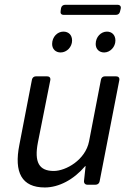

<svg xmlns="http://www.w3.org/2000/svg" viewBox="-20 -787 584 818"><path d="M480.5 -766.6H257.8C249 -766.6 242.2 -761.7 240.2 -752.9L238.3 -740.2C236.3 -729.5 241.2 -723.6 252 -723.6H473.6C482.4 -723.6 489.3 -728.5 491.2 -737.3L494.1 -749C497.1 -759.8 491.2 -766.6 480.5 -766.6ZM238.3 -563.5C264.6 -563.5 287.1 -586.9 287.1 -614.3C287.1 -637.7 272.5 -652.3 250 -652.3C224.6 -652.3 202.1 -629.9 202.1 -599.6C202.1 -578.1 216.8 -563.5 238.3 -563.5ZM387.7 -599.6C387.7 -578.1 402.3 -563.5 423.8 -563.5C449.2 -563.5 471.7 -586.9 471.7 -614.3C471.7 -637.7 457 -652.3 435.5 -652.3C410.2 -652.3 387.7 -629.9 387.7 -599.6ZM359.4 -184.6C343.8 -105.5 260.7 -58.6 209 -58.6C146.5 -58.6 125 -95.7 141.6 -180.7L194.3 -445.3C196.3 -456.1 190.4 -461.9 179.7 -461.9H133.8C125 -461.9 118.2 -457 116.2 -448.2L62.5 -169.9C39.1 -52.7 72.3 11.7 170.9 11.7C230.5 11.7 293.9 -21.5 342.8 -79.1H344.7L337.9 -16.6C336.9 -6.8 342.8 0 352.5 0H386.7C395.5 0 402.3 -4.9 404.3 -13.7L488.3 -445.3C490.2 -456.1 484.4 -461.9 473.6 -461.9H427.7C418.9 -461.9 412.1 -457 410.2 -448.2Z"/></svg>

Font: Ed Sans Neue
Style: Italic
Weight: 400
Italic angle: -11°
Designer: Stephen Hutchings
Version: Version 1.004;PS 001.004;hotconv 1.0.88;makeotf.lib2.5.64775